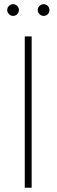

<svg xmlns="http://www.w3.org/2000/svg" viewBox="-20 -877 265 897"><path d="M127.9 0H95.7V-707H127.9ZM13.7 -830.1Q13.7 -841.3 22 -849.4Q30.3 -857.4 41 -857.4Q52.7 -857.4 60.5 -849.4Q68.4 -841.3 68.4 -830.1Q68.4 -818.8 60.5 -810.8Q52.7 -802.7 41 -802.7Q30.3 -802.7 22 -811Q13.7 -819.3 13.7 -830.1ZM156.2 -830.1Q156.2 -841.3 164.6 -849.4Q172.9 -857.4 183.6 -857.4Q195.3 -857.4 203.1 -849.4Q210.9 -841.3 210.9 -830.1Q210.9 -818.8 203.1 -810.8Q195.3 -802.7 183.6 -802.7Q172.9 -802.7 164.6 -811Q156.2 -819.3 156.2 -830.1Z"/></svg>

Font: Pretendard JP Thin
Style: Regular
Weight: 100
Designer: Base glyphs from Inter by Rasmus Andersson; Hangeul glyphs from Noto Sans CJK(Source Han Sans) by Jang Soo-young and Kan
Foundry: Kil Hyung-jin
Version: Version 1.309